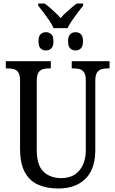

<svg xmlns="http://www.w3.org/2000/svg" viewBox="-20 -1062 656 1092"><path d="M285 -902Q276 -922 260.5 -945Q245 -968 227.5 -991Q210 -1014 197 -1030V-1042H234Q249 -1031 265.5 -1016.5Q282 -1002 297 -988Q312 -974 325 -959Q337 -974 352.5 -988Q368 -1002 384.5 -1016.5Q401 -1031 417 -1042H453V-1030Q440 -1014 422.5 -991Q405 -968 389.5 -945Q374 -922 364 -902ZM241 -775Q223 -775 211 -786.5Q199 -798 199 -827Q199 -856 211 -867.5Q223 -879 241 -879Q258 -879 271 -868Q284 -857 284 -827Q284 -798 271.5 -786.5Q259 -775 241 -775ZM410 -775Q392 -775 379.5 -786.5Q367 -798 367 -827Q367 -856 379.5 -867.5Q392 -879 410 -879Q427 -879 439.5 -868Q452 -857 452 -827Q452 -798 439.5 -786.5Q427 -775 410 -775ZM310 10Q244 10 195 -12.5Q146 -35 120 -85Q94 -135 94 -216V-605Q94 -635 84.5 -649.5Q75 -664 59.5 -668.5Q44 -673 25 -673H13V-714H269V-673H258Q238 -673 222.5 -668Q207 -663 198 -648Q189 -633 189 -601V-210Q189 -122 227.5 -85.5Q266 -49 328 -49Q376 -49 406.5 -70Q437 -91 452.5 -126.5Q468 -162 468 -207V-605Q468 -635 458.5 -649.5Q449 -664 434 -668.5Q419 -673 399 -673H388V-714H603V-673H592Q572 -673 556 -668Q540 -663 531 -648Q522 -633 522 -601V-205Q522 -139 498.5 -91Q475 -43 427.5 -16.5Q380 10 310 10Z"/></svg>

Font: Noto Serif Condensed
Style: Regular
Weight: 400
Width: 3
Designer: Monotype Design Team
Foundry: Monotype Imaging Inc.
Version: Version 2.015